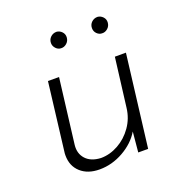

<svg xmlns="http://www.w3.org/2000/svg" viewBox="-109 -659 726 766"><g transform="rotate(-20 254.5 -276.5)"><path d="M444 -391 396 0H354L362 -86Q337 -44 288.5 -16.5Q240 11 187 11Q137 11 107 -16Q77 -43 77 -88Q77 -98 78 -103L113 -391H160L126 -115Q122 -79 143.5 -55.5Q165 -32 207 -30Q245 -30 281 -50Q317 -70 341.5 -105Q366 -140 371 -183L397 -391ZM176 -529Q176 -544 186.5 -554Q197 -564 212 -564Q225 -563 234.5 -553Q244 -543 243 -529Q242 -514 231 -504.5Q220 -495 207 -496Q195 -496 185.5 -506Q176 -516 176 -529ZM350 -529Q350 -544 360.5 -554Q371 -564 386 -564Q399 -563 408.5 -553Q418 -543 417 -529Q416 -514 405 -504.5Q394 -495 381 -496Q369 -496 359.5 -505.5Q350 -515 350 -529Z"/></g></svg>

Font: Josefin Sans Light
Style: Italic
Weight: 300
Italic angle: -7°
Designer: Santiago Orozco
Foundry: Typemade
Version: Version 2.000